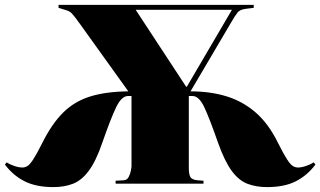

<svg xmlns="http://www.w3.org/2000/svg" viewBox="-20 -750 1308 784"><path d="M198 14Q128 14 81 -9.5Q34 -33 0 -78L7 -87Q19 -79 38 -72.5Q57 -66 71 -66Q82 -66 92 -72Q102 -78 116 -99.5Q130 -121 153 -167Q192 -245 238 -290.5Q284 -336 348 -356Q412 -376 504 -377L306 -653Q283 -685 273.5 -695Q264 -705 248 -709L219 -718V-730H1016V-718L984 -714Q960 -711 950.5 -699.5Q941 -688 923 -657L758 -377Q838 -377 904 -357Q970 -337 1023 -291.5Q1076 -246 1115 -167Q1138 -121 1152 -99.5Q1166 -78 1176 -72Q1186 -66 1197 -66Q1211 -66 1230 -72.5Q1249 -79 1261 -87L1268 -78Q1234 -33 1187.5 -9.5Q1141 14 1070 14Q1026 14 990.5 0.5Q955 -13 926 -52.5Q897 -92 870 -168Q837 -263 815 -310.5Q793 -358 766 -358H751V-66Q751 -35 758.5 -25.5Q766 -16 785 -14L811 -12V0H452V-12L486 -14Q499 -15 505.5 -27.5Q512 -40 514.5 -53.5Q517 -67 517 -70V-358H503Q476 -358 453.5 -310.5Q431 -263 398 -168Q372 -92 342.5 -52.5Q313 -13 277.5 0.5Q242 14 198 14ZM740 -396H743L927 -710H534Z"/></svg>

Font: Display Black
Style: Regular
Weight: 900
Designer: Latin by Veronika Burian and Jose Scaglione. Greek by Irene Vlachou. Cyrillic by Vera Evstafieva.
Foundry: TypeTogether
Version: Version 3.002